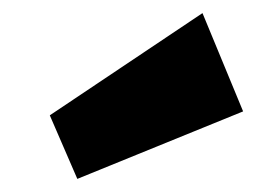

<svg xmlns="http://www.w3.org/2000/svg" viewBox="-20 -848 391 293"><path d="M351 -678 98 -575 56 -672 289 -828Z"/></svg>

Font: Pathway Extreme Condensed Black
Style: Italic
Weight: 900
Width: 3
Italic angle: -8°
Version: Version 1.001;gftools[0.9.26]